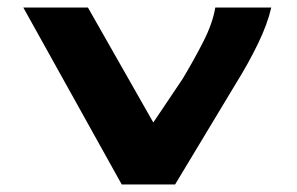

<svg xmlns="http://www.w3.org/2000/svg" viewBox="-20 -491 790 511"><path d="M304 0 42 -471H214L388 -165L466 -281Q496 -331 521 -380Q546 -429 553 -471H702Q692 -427 666.5 -374.5Q641 -322 608 -269L446 0Z"/></svg>

Font: Inconsolata ExtraExpanded Black
Style: Regular
Weight: 900
Width: 8
Monospace: yes
Designer: Raph Levien, Cyreal, Brenton Simpson
Foundry: Raph Levien, Cyreal, Google
Version: Version 3.001; ttfautohint (v1.8.2.53-6de2)